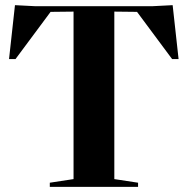

<svg xmlns="http://www.w3.org/2000/svg" viewBox="-20 -724 730 744"><path d="M123 -700H116L38 -704L15 -495H40L176 -678L265 -679V-30L173 -16V0H515V-16L423 -30V-679L511 -678L647 -495H672L649 -704L571 -700H564Z"/></svg>

Font: Mazius Display
Style: Bold
Weight: 700
Designer: Alberto Casagrande & Collletttivo
Foundry: Collletttivo
Version: Version 2.000;Glyphs 3.2 (3221)